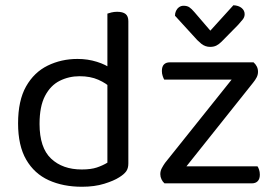

<svg xmlns="http://www.w3.org/2000/svg" viewBox="-20 -700 1056 733"><path d="M390 -79V-415L470 -416V-76Q470 -57 461.5 -45.5Q453 -34 435 -23Q415 -10 378 1.5Q341 13 293 13Q221 13 166 -12Q111 -37 80 -90.5Q49 -144 49 -229Q49 -316 79.5 -370Q110 -424 162 -449.5Q214 -475 276 -475Q315 -475 350 -464Q385 -453 405 -437V-363Q386 -382 355.5 -395.5Q325 -409 284 -409Q243 -409 208 -391.5Q173 -374 152 -334Q131 -294 131 -227Q131 -136 175 -94.5Q219 -53 292 -53Q327 -53 349.5 -60.5Q372 -68 390 -79ZM470 -396 390 -395V-648Q395 -650 405.5 -652.5Q416 -655 427 -655Q449 -655 459.5 -646.5Q470 -638 470 -619ZM640 0H608Q601 -6 596.5 -15.5Q592 -25 592 -35Q592 -47 597.5 -57.5Q603 -68 610 -78L917 -462H948Q956 -455 960.5 -446Q965 -437 965 -426Q965 -415 960 -405Q955 -395 946 -384ZM937 -462V-396H607Q604 -401 601 -410Q598 -419 598 -429Q598 -446 606 -454Q614 -462 628 -462ZM614 0V-65H963Q966 -61 969 -52.5Q972 -44 972 -33Q972 -17 964 -8.5Q956 0 941 0ZM722 -654 783 -583 871 -680Q891 -679 902.5 -669.5Q914 -660 914 -646Q914 -635 907 -626Q900 -617 889 -605L826 -541Q816 -531 806 -526Q796 -521 782 -521Q773 -521 764.5 -524Q756 -527 748.5 -533Q741 -539 733 -547L648 -640Q648 -650 652 -658.5Q656 -667 663.5 -672.5Q671 -678 681 -678Q694 -678 702.5 -672.5Q711 -667 722 -654Z"/></svg>

Font: Baloo Paaji 2
Style: Regular
Weight: 400
Designer: Shuchita Grover, Noopur Datye and Ek Type
Foundry: Ek Type
Version: Version 1.700